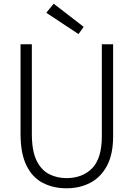

<svg xmlns="http://www.w3.org/2000/svg" viewBox="-20 -1007 723 1037"><path d="M404 -823 230 -938 270 -987 432 -862ZM339 10Q269 10 212.5 -18.5Q156 -47 123.5 -112Q91 -177 91 -284V-768H152V-284Q152 -192 177.5 -140Q203 -88 245.5 -66.5Q288 -45 338 -45Q426 -45 478 -98.5Q530 -152 530 -272V-768H591V-271Q591 -175 558.5 -113Q526 -51 469 -20.5Q412 10 339 10Z"/></svg>

Font: Yaldevi Light
Style: Regular
Weight: 300
Designer: Sol Matas, Rajitha Manaperi, Kosala Senevirathne
Foundry: Mooniak
Version: Version 1.100